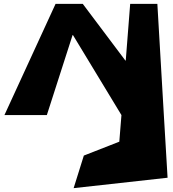

<svg xmlns="http://www.w3.org/2000/svg" viewBox="-20 -597 895 996"><path d="M356.5 -415H358.5L610 0L598.9 138L414.9 210L362 379L849.3 325L830 0L796.3 -577H655.3L632.3 -283H630.3L409.3 -577H268.3L3 0H223Z"/></svg>

Font: Hussar Milosc
Style: Obl
Weight: 700
Foundry: Cannot Into Space Fonts
Version: Version 1.02